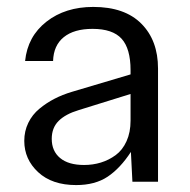

<svg xmlns="http://www.w3.org/2000/svg" viewBox="-20 -530 554 560"><path d="M202.1 9.8Q131.8 9.8 91.3 -27.8Q50.8 -65.4 50.8 -119.1Q50.8 -147.5 62.5 -171.6Q74.2 -195.8 95 -212.9Q115.7 -230 138.9 -241.9Q162.1 -253.9 189.9 -262.2L360.8 -313V-325.2Q360.8 -388.2 334.7 -417Q308.6 -445.8 250 -445.8Q195.8 -445.8 166 -421.6Q136.2 -397.5 134.8 -352.1H53.2Q60.5 -423.8 115.5 -466.8Q170.4 -509.8 252 -509.8Q343.8 -509.8 392.3 -460.9Q440.9 -412.1 440.9 -330.1V0H366.2L361.8 -86.9Q330.6 -39.1 293.9 -14.6Q257.3 9.8 202.1 9.8ZM130.9 -125Q130.9 -89.4 155.3 -69.1Q179.7 -48.8 225.1 -48.8Q251 -48.8 274.2 -55.9Q297.4 -63 317.4 -77.6Q337.4 -92.3 349.1 -118.2Q360.8 -144 360.8 -178.2V-255.9L210 -209Q170.9 -197.3 150.9 -177.2Q130.9 -157.2 130.9 -125Z"/></svg>

Font: TASA Orbiter Text
Style: Regular
Weight: 400
Designer: Weizhong Zhang
Version: Version 1.000;Glyphs 3.1.2 (3151)